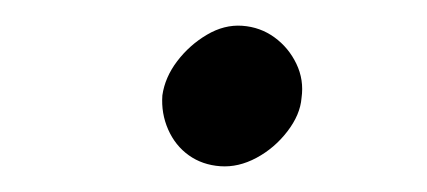

<svg xmlns="http://www.w3.org/2000/svg" viewBox="-20 -315 331 149"><path d="M106 -241Q108 -255 117.5 -267.5Q127 -280 140.5 -288Q154 -296 168 -295Q182 -294 193 -286Q204 -278 210 -265.5Q216 -253 214 -239Q213 -226 203 -213Q193 -200 179 -192.5Q165 -185 151 -186Q137 -187 126.5 -194.5Q116 -202 110.5 -214.5Q105 -227 106 -241Z"/></svg>

Font: Jost
Style: Italic
Weight: 400
Italic angle: -5°
Version: Version 3.710